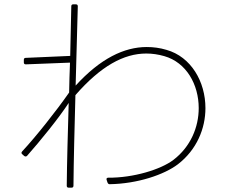

<svg xmlns="http://www.w3.org/2000/svg" viewBox="-20 -824 1040 886"><path d="M83 -112 92 -104C97 -101 101 -101 105 -105C165 -173 250 -277 297 -349C293 -213 289 -76 288 33C288 39 291 42 297 42H310C316 42 319 39 319 33C320 -84 324 -237 328 -385C445 -519 551 -577 655 -577C683 -577 710 -573 738 -565C840 -536 897 -434 897 -325C897 -238 860 -147 780 -86C722 -42 596 -3 479 -4C473 -4 470 0 472 6L476 18C478 23 481 26 486 26C615 24 738 -18 801 -66C888 -133 928 -231 928 -325C928 -447 862 -562 748 -594C718 -603 688 -607 657 -607C553 -607 443 -554 329 -429C333 -573 337 -707 339 -795C339 -801 336 -804 330 -804H318C312 -804 309 -801 309 -795C308 -732 306 -653 304 -566L99 -557C93 -557 90 -554 90 -548V-536C90 -530 93 -527 99 -527L303 -535C301 -490 300 -444 299 -397C239 -311 147 -195 82 -125C78 -120 78 -116 83 -112Z"/></svg>

Font: LINE Seed JP_OTF Thin
Style: Regular
Weight: 250
Designer: LY Corporation & Fontrix & Fontworks
Version: Version 1.007